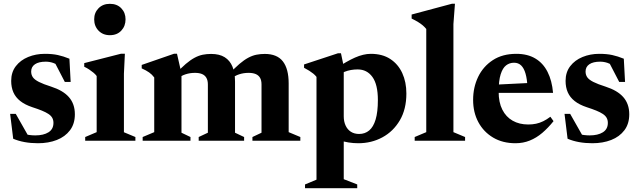

<svg xmlns="http://www.w3.org/2000/svg" viewBox="-20 -736 3340 1004"><path d="M214.5 -454.5Q254 -454.5 282.5 -448.2Q311 -442 343 -429L349.5 -307.5H319L256 -429L297 -387.5Q277.5 -400.5 258.2 -407Q239 -413.5 219.5 -413.5Q182.5 -413.5 162.8 -400Q143 -386.5 143 -362Q143 -344.5 152 -331.8Q161 -319 183.8 -307.5Q206.5 -296 247.5 -283Q278.5 -273 301.5 -259.5Q324.5 -246 340 -228.5Q355.5 -211 363.5 -188.5Q371.5 -166 371.5 -138.5Q371.5 -88.5 346 -54.8Q320.5 -21 277 -4Q233.5 13 178.5 13Q141 13 108.5 7Q76 1 49 -10.5L33 -140.5H62.5L138 -7.5L73 -47.5Q90.5 -40 105.8 -35.8Q121 -31.5 135.8 -29.8Q150.5 -28 164.5 -28Q207.5 -28 233.5 -44.2Q259.5 -60.5 259.5 -93.5Q259.5 -108.5 253.2 -119.8Q247 -131 233.5 -140Q220 -149 199.2 -157.5Q178.5 -166 149 -175.5Q110 -188.5 85.8 -207.8Q61.5 -227 50 -253.2Q38.5 -279.5 38.5 -313Q38.5 -358.5 62.8 -390Q87 -421.5 127.2 -438Q167.5 -454.5 214.5 -454.5Z M554.5 -552Q518 -552 495.2 -575.8Q472.5 -599.5 472.5 -635Q472.5 -669.5 495.2 -692.8Q518 -716 554.5 -716Q592 -716 614.2 -692.8Q636.5 -669.5 636.5 -635Q636.5 -599.5 614.2 -575.8Q592 -552 554.5 -552ZM633 -455 628 -350.5V-44.5L688 -19.5V0H425.5V-19.5L485.5 -45V-338.5Q478.5 -348 468.5 -356.2Q458.5 -364.5 446.5 -372.5Q434.5 -380.5 420.5 -387V-406L612.5 -455Z M929 -351.5V-42L976 -19.5V0H726V-19.5L786.5 -45V-331Q775 -346.5 759.8 -357.2Q744.5 -368 721 -378.5V-396.5L890 -455H905.5ZM1209 -309V-42L1256.5 -19.5V0H1019V-19.5L1067 -42V-294Q1067 -315.5 1059.2 -329Q1051.5 -342.5 1036.5 -348.8Q1021.5 -355 999.5 -355Q973.5 -355 950.5 -347.5Q927.5 -340 913 -327L895.5 -346.5Q926.5 -380.5 951.2 -401.5Q976 -422.5 997.5 -434Q1019 -445.5 1040 -449.8Q1061 -454 1084 -454Q1127.5 -454 1155 -436.8Q1182.5 -419.5 1195.8 -387Q1209 -354.5 1209 -309ZM1489.5 -299.5V-45L1550.5 -19.5V0H1300V-19.5L1347.5 -42V-294Q1347.5 -316 1339.8 -329.2Q1332 -342.5 1317 -348.8Q1302 -355 1280 -355Q1254 -355 1231 -347.5Q1208 -340 1193.5 -327L1176 -346.5Q1207 -380.5 1231.8 -401.5Q1256.5 -422.5 1278 -434Q1299.5 -445.5 1320.5 -449.8Q1341.5 -454 1364.5 -454Q1429 -454 1459.2 -415Q1489.5 -376 1489.5 -299.5Z M1956 -213Q1956 -294 1927.5 -333.5Q1899 -373 1850 -373Q1832.5 -373 1815.2 -370Q1798 -367 1781.8 -360.5Q1765.5 -354 1751 -343L1739.5 -380Q1766 -397.5 1790 -411.2Q1814 -425 1836 -434.8Q1858 -444.5 1878.8 -449.5Q1899.5 -454.5 1919 -454.5Q1979.5 -454.5 2020.8 -427.5Q2062 -400.5 2083.5 -353.8Q2105 -307 2105 -247Q2105 -165 2070.8 -106.8Q2036.5 -48.5 1979.5 -17.8Q1922.5 13 1853.5 13Q1827.5 13 1802.8 9Q1778 5 1752.2 -3.2Q1726.5 -11.5 1696 -25.5H1777.5V201L1848 228.5V248H1575V228.5L1635 203.5V-334Q1628 -343 1618.5 -350.8Q1609 -358.5 1597.2 -366Q1585.5 -373.5 1570 -381.5V-399L1747.5 -457.5H1763L1777.5 -388V-127.5Q1777.5 -101 1787 -80Q1796.5 -59 1814.5 -47.2Q1832.5 -35.5 1858 -35.5Q1888.5 -35.5 1910.5 -53.8Q1932.5 -72 1944.2 -111.2Q1956 -150.5 1956 -213Z M2351 -45 2412 -19.5V0H2148.5V-19.5L2209 -45V-584.5Q2201 -594.5 2190.8 -603.2Q2180.5 -612 2166.2 -620.8Q2152 -629.5 2132.5 -639V-660L2343.5 -716.5H2359L2351 -610Z M2680 -454.5Q2738.5 -454.5 2779.2 -430.2Q2820 -406 2843.2 -360.2Q2866.5 -314.5 2872 -250.5H2554V-292.5L2805.5 -305L2738.5 -278Q2736.5 -322 2728.2 -350.8Q2720 -379.5 2705.2 -393.8Q2690.5 -408 2668 -408Q2644.5 -408 2626.5 -394.2Q2608.5 -380.5 2598 -347.2Q2587.5 -314 2587.5 -256Q2587.5 -200.5 2606.8 -162.5Q2626 -124.5 2660.8 -104.8Q2695.5 -85 2742.5 -85Q2764 -85 2783 -89Q2802 -93 2820.5 -102Q2839 -111 2858 -125.5L2874.5 -102.5Q2846.5 -67.5 2815.8 -41.2Q2785 -15 2750.2 -1Q2715.5 13 2675.5 13Q2608.5 13 2558.8 -16.5Q2509 -46 2481.5 -97Q2454 -148 2454 -213.5Q2454 -279 2480.2 -333.8Q2506.5 -388.5 2557 -421.5Q2607.5 -454.5 2680 -454.5Z M3113.5 -454.5Q3153 -454.5 3181.5 -448.2Q3210 -442 3242 -429L3248.5 -307.5H3218L3155 -429L3196 -387.5Q3176.5 -400.5 3157.2 -407Q3138 -413.5 3118.5 -413.5Q3081.5 -413.5 3061.8 -400Q3042 -386.5 3042 -362Q3042 -344.5 3051 -331.8Q3060 -319 3082.8 -307.5Q3105.5 -296 3146.5 -283Q3177.5 -273 3200.5 -259.5Q3223.5 -246 3239 -228.5Q3254.5 -211 3262.5 -188.5Q3270.5 -166 3270.5 -138.5Q3270.5 -88.5 3245 -54.8Q3219.5 -21 3176 -4Q3132.5 13 3077.5 13Q3040 13 3007.5 7Q2975 1 2948 -10.5L2932 -140.5H2961.5L3037 -7.5L2972 -47.5Q2989.5 -40 3004.8 -35.8Q3020 -31.5 3034.8 -29.8Q3049.5 -28 3063.5 -28Q3106.5 -28 3132.5 -44.2Q3158.5 -60.5 3158.5 -93.5Q3158.5 -108.5 3152.2 -119.8Q3146 -131 3132.5 -140Q3119 -149 3098.2 -157.5Q3077.5 -166 3048 -175.5Q3009 -188.5 2984.8 -207.8Q2960.5 -227 2949 -253.2Q2937.5 -279.5 2937.5 -313Q2937.5 -358.5 2961.8 -390Q2986 -421.5 3026.2 -438Q3066.5 -454.5 3113.5 -454.5Z"/></svg>

Font: Newsreader 24pt
Style: Bold
Weight: 700
Designer: Hugues Gentile
Foundry: Production Type
Version: Version 1.003